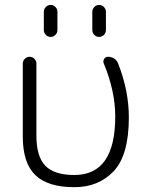

<svg xmlns="http://www.w3.org/2000/svg" viewBox="-20 -777 600 785"><path d="M159.2 -654.3V-728.5Q159.2 -740.2 167.5 -748.5Q175.8 -756.8 187 -756.8Q198.2 -756.8 206.5 -748.5Q214.8 -740.2 214.8 -728.5V-654.3Q214.8 -642.6 206.5 -634.3Q198.2 -626 187 -626Q175.8 -626 167.5 -634.3Q159.2 -642.6 159.2 -654.3ZM357.4 -654.3V-728.5Q357.4 -740.2 365.7 -748.5Q374 -756.8 385.3 -756.8Q396.5 -756.8 404.8 -748.5Q413.1 -740.2 413.1 -728.5V-654.3Q413.1 -642.6 404.8 -634.3Q396.5 -626 385.3 -626Q374 -626 365.7 -634.3Q357.4 -642.6 357.4 -654.3ZM284.2 -11.7Q174.8 -11.7 124 -61.5Q73.2 -111.3 73.2 -217.8V-517.6Q73.2 -528.3 81.5 -536.6Q89.8 -544.9 101.1 -544.9Q112.3 -544.9 120.6 -536.6Q128.9 -528.3 128.9 -517.6V-221.7Q128.9 -136.7 165.5 -99.1Q202.1 -61.5 284.2 -61.5Q451.2 -61.5 451.2 -300.8Q451.2 -404.3 404.3 -517.6Q400.4 -527.3 405.8 -536.1Q411.1 -544.9 421.9 -544.9Q435.5 -544.9 446.8 -537.6Q458 -530.3 462.9 -517.6Q506.8 -406.2 506.8 -296.9Q506.8 -142.6 444.8 -77.1Q382.8 -11.7 284.2 -11.7Z"/></svg>

Font: Gen Jyuu Gothic Light
Style: Regular
Weight: 200
Designer: [Source Han Sans]
Ryoko NISHIZUKA  (kana & ideographs); Paul D. Hunt (Latin, Greek & Cyrillic); Wenlong ZHANG  (bopomofo
Version: Version 1.002.20150607